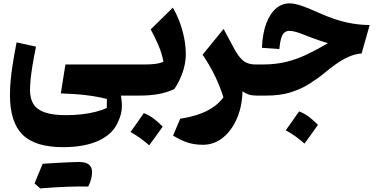

<svg xmlns="http://www.w3.org/2000/svg" viewBox="-20 -555 2208 1115"><path d="M189 -284.2 76.3 -308.9Q62.5 -237.5 54 -183.4Q45.4 -129.4 41.7 -86.1Q37.9 -42.8 37.9 -2.4Q37.9 154.9 111.3 227.3Q184.7 299.6 345.5 299.6Q474.6 299.6 557.3 259.8Q640 220.1 668 146.5Q683.3 114.4 686.8 79.8Q690.4 45.2 682 0H681.5V-180.5H359.9L333.2 -12.5Q413.6 -10.3 478.9 -2.5Q544.3 5.2 600.7 19.7L600.1 72.1Q571.3 85.4 534.1 94.7Q496.9 104 453.7 108.9Q410.5 113.8 362.8 113.8Q289.1 113.8 243.1 98.7Q197.1 83.7 175.7 51.5Q154.3 19.4 154.3 -31.7Q154.3 -60.4 157.9 -95.9Q161.5 -131.5 169.1 -177.7Q176.8 -224 189 -284.2ZM437 528Q452 528 462.2 528.2Q472.5 528.3 479.6 528.3Q486.7 528.3 492.5 528.6Q503.4 506.3 509 484.9Q514.5 463.4 514.5 444.5Q514.5 415 496.1 400.4Q477.7 385.7 439.5 385.7Q396 406.1 352.5 427Q309.1 447.9 266.2 468.7Q223.3 489.4 180.7 510.4Q189.3 517.7 197.7 525.1Q206.1 532.4 213.7 539.1Q248.9 536.1 290.4 533.5Q332 530.9 371 529.5Q410 528 437 528ZM213.7 539.1Q251.5 513.8 289.1 488.6Q326.8 463.4 364.3 437.6Q401.9 411.8 439.5 385.7Q425.5 385.7 400.6 386.6Q375.7 387.5 345.4 389.1Q315.1 390.6 284.3 392.4Q253.4 394.2 227.7 396.2Q215.8 424.5 204.2 452.8Q192.5 481.1 180.7 510.4Q189.3 517.7 197.7 525.1Q206.1 532.4 213.7 539.1Z M815.1 101.9Q796.4 129.1 777.3 156.4Q758.1 183.8 737.8 211.6Q768.7 228.7 795.7 248.1Q822.6 267.6 846.5 288.9Q867 261.1 886.5 234Q905.9 206.9 924.8 180.2Q899.9 154.5 872.5 133.7Q845.1 113 815.1 101.9ZM681.6 0H792.6Q852.9 0 901.4 -9Q950 -17.9 992.7 -37.9Q1024.6 -86.9 1041.7 -138Q1058.9 -189.1 1058.9 -240.2Q1058.9 -289.6 1048.5 -339Q1038.1 -388.5 1020.9 -432.9Q1003.7 -477.2 983.7 -510.6L855.1 -384.3Q881.7 -336.9 901.8 -288Q921.9 -239.1 929 -196.5Q908.7 -187.3 880.7 -183.9Q852.7 -180.5 819.2 -180.5H681.6Q671.4 -180.5 666.3 -172.4Q661.1 -164.4 661.1 -142.9V-37.6Q661.1 -16.1 666.3 -8.1Q671.4 0 681.6 0Z M1278.5 -386.9 1156.7 -237.5Q1200.7 -171.5 1229.4 -111.7Q1258.1 -51.9 1277.5 10.3Q1249.8 47.7 1210.1 72.7Q1170.4 97.7 1123.4 112.3Q1076.3 127 1026.5 134.3L984.9 232.6Q1020 253.6 1048.4 265.2Q1076.8 276.9 1103.4 281.3Q1130 285.8 1159.2 285.8Q1221.8 285.8 1272.8 245.7Q1323.7 205.6 1354.8 135.4Q1385.9 65.3 1388.2 -24.6Q1405.8 -12.5 1423.9 -6.3Q1442.1 0 1465.7 0H1466.1V-180.5H1465.7Q1430.7 -180.5 1407.2 -192.9Q1383.8 -205.2 1363.2 -234.9Q1342.6 -264.5 1316.4 -316.1Z M1660.8 -535.5Q1617.7 -535.5 1582.8 -505.9Q1548 -476.2 1526.4 -418.9Q1504.7 -361.5 1501 -277.3L1602.2 -270.5Q1605.5 -308.3 1612.2 -331.4Q1619 -354.5 1630.7 -365.1Q1642.4 -375.7 1660.6 -375.7Q1675 -375.7 1695 -370.6Q1715 -365.6 1745.8 -353Q1771 -343.1 1793 -334.8Q1814.9 -326.5 1837.1 -319.2Q1859.2 -311.8 1884.4 -304Q1817.5 -264.8 1758.8 -237.1Q1700 -209.5 1639.1 -195Q1578.1 -180.5 1504.9 -180.5H1466.3Q1456.1 -180.5 1450.9 -172.4Q1445.8 -164.4 1445.8 -142.9V-37.6Q1445.8 -16.1 1450.9 -8.1Q1456.1 0 1466.3 0H1529.8Q1607.4 0 1667 -18.6Q1726.6 -37.1 1774.3 -66.9Q1822.1 -96.7 1863.4 -130.4Q1893.2 -155.6 1928 -180.6Q1962.7 -205.6 2001.1 -223.5Q2039.4 -241.4 2079.9 -244.5L2126.8 -409.8Q2077 -409.8 2027.1 -418.2Q1977.2 -426.6 1926.7 -443.2Q1876.1 -459.8 1824.2 -483.6Q1769.4 -509 1729.2 -522.2Q1689 -535.5 1660.8 -535.5ZM1716.8 91.8Q1698.1 119 1679 146.3Q1659.8 173.7 1639.5 201.5Q1670.4 218.6 1697.3 238Q1724.3 257.5 1748.2 278.8Q1768.7 251 1788.2 223.9Q1807.6 196.8 1826.5 170.1Q1801.6 144.4 1774.2 123.6Q1746.7 102.9 1716.8 91.8Z"/></svg>

Font: Pinar FD VF
Style: Regular
Weight: 300
Designer: Amin Abedi
Version: Version 2.000